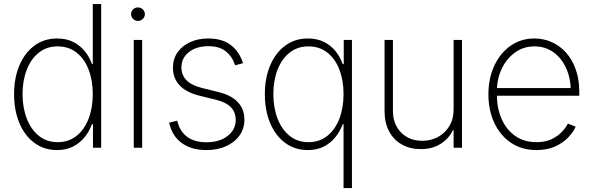

<svg xmlns="http://www.w3.org/2000/svg" viewBox="-20 -748 3000 972"><path d="M268.6 11.7Q203.1 11.7 154.1 -24.7Q105 -61 78.1 -125Q51.3 -189 51.3 -271.5Q51.3 -353.5 78.4 -417.2Q105.5 -481 154.5 -517.1Q203.6 -553.2 269 -553.2Q315.9 -553.2 350.8 -535.6Q385.7 -518.1 409.4 -488.5Q433.1 -459 445.3 -423.8H449.7V-727.5H492.2V0H450.7V-119.1H445.3Q432.6 -84 408.9 -54.2Q385.3 -24.4 350.3 -6.3Q315.4 11.7 268.6 11.7ZM272 -28.3Q327.6 -28.3 367.4 -60.1Q407.2 -91.8 428.5 -147Q449.7 -202.1 449.7 -272Q449.7 -341.3 428.5 -396Q407.2 -450.7 367.4 -481.9Q327.6 -513.2 272 -513.2Q216.3 -513.2 176.5 -481.4Q136.7 -449.7 115.5 -395Q94.2 -340.3 94.2 -272Q94.2 -203.1 115.5 -147.9Q136.7 -92.8 176.5 -60.5Q216.3 -28.3 272 -28.3Z M657.2 0V-545.9H699.7V0ZM678.7 -642.1Q664.1 -642.1 653.8 -652.3Q643.6 -662.6 643.6 -676.3Q643.6 -690.4 653.8 -700.4Q664.1 -710.4 678.2 -710.4Q692.9 -710.4 703.1 -700.4Q713.4 -690.4 713.4 -676.3Q713.4 -662.6 703.1 -652.3Q692.9 -642.1 678.7 -642.1Z M1210.4 -428.2 1170.4 -417.5Q1155.8 -461.9 1123.3 -488Q1090.8 -514.2 1034.7 -514.2Q974.6 -514.2 936.5 -484.4Q898.4 -454.6 898.4 -406.7Q898.4 -367.7 924.1 -341.8Q949.7 -315.9 1002.4 -302.7L1086.9 -281.7Q1150.9 -266.1 1184.1 -230.7Q1217.3 -195.3 1217.3 -142.6Q1217.3 -97.2 1192.9 -62.5Q1168.5 -27.8 1125 -8.1Q1081.5 11.7 1024.9 11.7Q948.7 11.7 899.7 -24.4Q850.6 -60.5 836.4 -127L877.4 -137.2Q889.6 -83.5 927 -55.7Q964.4 -27.8 1024.9 -27.8Q1091.3 -27.8 1132.3 -59.8Q1173.3 -91.8 1173.3 -141.1Q1173.3 -218.3 1076.2 -242.2L989.3 -263.7Q922.4 -280.3 888.9 -316.4Q855.5 -352.5 855.5 -404.8Q855.5 -449.2 878.4 -482.4Q901.4 -515.6 941.9 -534.4Q982.4 -553.2 1034.7 -553.2Q1104 -553.2 1147.5 -520.8Q1190.9 -488.3 1210.4 -428.2Z M1719.2 204.1V-119.1H1714.8Q1702.1 -84 1678.5 -54.2Q1654.8 -24.4 1619.9 -6.3Q1585 11.7 1538.1 11.7Q1472.7 11.7 1423.6 -24.7Q1374.5 -61 1347.7 -125Q1320.8 -189 1320.8 -271.5Q1320.8 -353.5 1347.9 -417.2Q1375 -481 1424.1 -517.1Q1473.1 -553.2 1538.6 -553.2Q1585.4 -553.2 1620.4 -535.6Q1655.3 -518.1 1679 -488.5Q1702.6 -459 1714.8 -423.8H1720.2V-545.9H1761.7V204.1ZM1541.5 -28.3Q1597.2 -28.3 1637 -60.1Q1676.8 -91.8 1698 -147Q1719.2 -202.1 1719.2 -272Q1719.2 -341.3 1698 -396Q1676.8 -450.7 1637 -481.9Q1597.2 -513.2 1541.5 -513.2Q1485.8 -513.2 1446 -481.4Q1406.2 -449.7 1385 -395Q1363.8 -340.3 1363.8 -272Q1363.8 -203.1 1385 -147.9Q1406.2 -92.8 1446 -60.5Q1485.8 -28.3 1541.5 -28.3Z M2276.4 -193.4V-545.9H2318.8V0H2276.4V-88.9H2272.5Q2252.9 -46.4 2210.2 -19.5Q2167.5 7.3 2108.9 6.8Q2055.7 6.8 2014.4 -16.4Q1973.1 -39.6 1950 -82.8Q1926.8 -126 1926.8 -185.5V-545.9H1969.2V-187Q1969.2 -119.1 2010.7 -77.1Q2052.2 -35.2 2118.2 -35.2Q2161.1 -35.2 2197 -54.4Q2232.9 -73.7 2254.6 -109.4Q2276.4 -145 2276.4 -193.4Z M2695.8 11.7Q2622.1 11.7 2567.4 -24.9Q2512.7 -61.5 2482.7 -125.5Q2452.6 -189.5 2452.6 -270.5Q2452.6 -352.1 2482.7 -416Q2512.7 -480 2565.2 -516.6Q2617.7 -553.2 2685.1 -553.2Q2731.4 -553.2 2772.5 -535.2Q2813.5 -517.1 2845 -482.2Q2876.5 -447.3 2894.5 -397.2Q2912.6 -347.2 2912.6 -283.7V-263.2H2480.5V-302.2H2889.2L2869.6 -286.6Q2869.6 -350.1 2846.7 -401.6Q2823.7 -453.1 2782.2 -483.2Q2740.7 -513.2 2685.1 -513.2Q2630.9 -513.2 2588.1 -482.7Q2545.4 -452.1 2520.5 -400.9Q2495.6 -349.6 2495.6 -286.1V-268.1Q2495.6 -199.7 2519.5 -145.5Q2543.5 -91.3 2588.4 -59.8Q2633.3 -28.3 2695.8 -28.3Q2740.7 -28.3 2772.5 -43.5Q2804.2 -58.6 2824.7 -80.6Q2845.2 -102.5 2855 -122.6L2894.5 -106.4Q2882.3 -79.1 2856.2 -51.8Q2830.1 -24.4 2790 -6.3Q2750 11.7 2695.8 11.7Z"/></svg>

Font: Inter Tight ExtraLight
Style: Regular
Weight: 250
Designer: Rasmus Andersson
Foundry: rsms
Version: Version 3.004